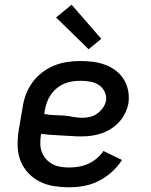

<svg xmlns="http://www.w3.org/2000/svg" viewBox="-20 -787 640 815"><path d="M274 8Q241 8 209 3Q177 -2 149 -16Q121 -30 100 -52.5Q79 -75 67.5 -103.5Q56 -132 55 -165Q54 -198 59 -231L76 -331Q80 -359 90 -386Q100 -413 117.5 -437Q135 -461 159 -479.5Q183 -498 210.5 -509Q238 -520 266 -524Q294 -528 321 -528Q349 -528 375.5 -524.5Q402 -521 426.5 -512Q451 -503 471.5 -487.5Q492 -472 505.5 -450Q519 -428 524 -401.5Q529 -375 525 -348Q521 -327 511 -306.5Q501 -286 486 -269.5Q471 -253 451.5 -240.5Q432 -228 411.5 -221Q391 -214 369.5 -211Q348 -208 327 -208Q305 -208 283.5 -209.5Q262 -211 240.5 -212Q219 -213 197 -214.5Q175 -216 154 -219V-217Q151 -198 151 -179Q151 -160 157 -143Q163 -126 175 -112.5Q187 -99 202.5 -90.5Q218 -82 236.5 -79Q255 -76 274 -76Q294 -76 314.5 -79.5Q335 -83 354 -91.5Q373 -100 390 -114Q407 -128 419 -146L498 -108Q480 -80 454.5 -57Q429 -34 399.5 -19Q370 -4 338 2Q306 8 274 8ZM331 -287Q346 -287 362.5 -291Q379 -295 393 -305Q407 -315 417 -329.5Q427 -344 430 -359Q433 -380 424 -398Q415 -416 399 -426.5Q383 -437 362.5 -440.5Q342 -444 322 -444Q304 -444 286.5 -441.5Q269 -439 252 -431.5Q235 -424 220.5 -412Q206 -400 195.5 -384.5Q185 -369 179 -352Q173 -335 170 -317L168 -303Q188 -299 208.5 -298.5Q229 -298 249.5 -296.5Q270 -295 290 -291Q310 -287 331 -287ZM356 -578 218 -713 284 -767 410 -622Z"/></svg>

Font: Iosevka SS04 Medium Extended
Style: Italic
Weight: 500
Width: 7
Italic angle: -9°
Monospace: yes
Designer: Belleve Invis
Foundry: Belleve Invis
Version: Version 19.0.0; ttfautohint (v1.8.4)